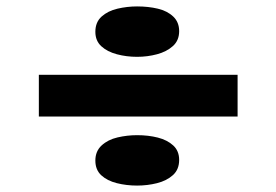

<svg xmlns="http://www.w3.org/2000/svg" viewBox="-20 -567 861 598"><path d="M101 -204V-334H720V-204ZM407 11Q374 11 344 3.5Q314 -4 295.5 -21Q277 -38 277 -67Q277 -96 296.5 -114Q316 -132 346 -139Q376 -146 407 -146Q442 -146 471.5 -138.5Q501 -131 519.5 -114Q538 -97 538 -69Q538 -39 518.5 -21.5Q499 -4 469 3.5Q439 11 407 11ZM407 -390Q374 -390 344 -398Q314 -406 295.5 -423Q277 -440 277 -468Q277 -498 296.5 -515.5Q316 -533 346 -540Q376 -547 407 -547Q442 -547 471.5 -540Q501 -533 519.5 -515.5Q538 -498 538 -470Q538 -441 518.5 -423.5Q499 -406 469 -398Q439 -390 407 -390Z"/></svg>

Font: Lexend Tera SemiBold
Style: Regular
Weight: 600
Version: Version 1.007